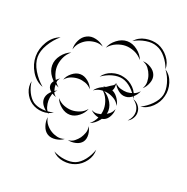

<svg xmlns="http://www.w3.org/2000/svg" viewBox="-224 -733 920 943"><g transform="rotate(20 235.5 -262.0)"><path d="M322 -580Q344 -606 379.5 -612.5Q415 -619 447 -608Q478 -596 500.5 -567.5Q523 -539 523 -505Q512 -537 490.5 -563Q469 -589 443 -598Q418 -608 384.5 -602.5Q351 -597 322 -580ZM211 -505Q220 -531 246 -551Q272 -571 300 -571Q328 -571 354 -551Q380 -531 389 -505Q371 -527 347 -537Q323 -547 300 -547Q278 -547 253.5 -537Q229 -527 211 -505ZM60 -441Q58 -465 70 -489.5Q82 -514 103 -524Q124 -535 151 -528.5Q178 -522 195 -505Q174 -515 152 -513Q130 -511 113 -503Q96 -495 81 -479.5Q66 -464 60 -441ZM523 -505Q552 -486 563 -450Q574 -414 565 -381Q557 -347 530.5 -321Q504 -295 469 -291Q500 -306 524.5 -331Q549 -356 556 -383Q562 -410 553 -443.5Q544 -477 523 -505ZM405 -505Q426 -505 447.5 -492Q469 -479 476 -459Q483 -440 474 -416.5Q465 -393 449 -380Q460 -398 459.5 -417Q459 -436 453 -452Q448 -467 436.5 -482.5Q425 -498 405 -505ZM-15 -218Q-53 -232 -75.5 -269.5Q-98 -307 -98 -348Q-98 -388 -75.5 -425.5Q-53 -463 -15 -477Q-46 -451 -67 -415.5Q-88 -380 -88 -348Q-88 -315 -67 -279.5Q-46 -244 -15 -218ZM60 -242Q33 -252 13 -278.5Q-7 -305 -7 -334Q-7 -363 13 -389Q33 -415 60 -425Q38 -407 27.5 -382Q17 -357 17 -334Q17 -311 27.5 -286Q38 -261 60 -242ZM446 -363Q439 -344 421 -328Q403 -312 383 -312Q363 -311 344.5 -326Q326 -341 318 -360Q332 -345 349.5 -340Q367 -335 383 -335Q399 -336 416 -342Q433 -348 446 -363ZM318 -360Q321 -350 319 -335.5Q317 -321 308 -315Q299 -310 285 -314Q271 -318 263 -324Q273 -321 280.5 -326Q288 -331 295 -336Q302 -340 309.5 -345Q317 -350 318 -360ZM263 -308Q289 -299 309 -273Q329 -247 329 -219Q329 -191 309 -165.5Q289 -140 263 -130Q285 -148 295 -172.5Q305 -197 305 -219Q305 -242 295 -266Q285 -290 263 -308ZM60 -103Q42 -109 26.5 -127Q11 -145 11 -164Q11 -184 26.5 -201.5Q42 -219 60 -226Q45 -214 40 -197Q35 -180 35 -164Q35 -149 40 -132Q45 -115 60 -103ZM263 -114Q274 -98 276 -75Q278 -52 267 -36Q255 -20 232.5 -15Q210 -10 191 -15Q211 -16 224.5 -27Q238 -38 247 -50Q256 -63 262 -79.5Q268 -96 263 -114ZM175 -15Q159 -2 133.5 1.5Q108 5 90 -6Q72 -17 64 -41.5Q56 -66 60 -87Q63 -66 75.5 -50.5Q88 -35 103 -26Q117 -17 136 -12.5Q155 -8 175 -15ZM338 -18Q339 15 318.5 43Q298 71 268 83Q238 95 203.5 89.5Q169 84 148 60Q176 75 208 79Q240 83 264 74Q288 64 308 38.5Q328 13 338 -18ZM231 -361Q249 -387 281 -397.5Q313 -408 343 -400Q374 -393 397.5 -369Q421 -345 424 -314Q411 -342 388 -363Q365 -384 341 -390Q317 -396 287 -388Q257 -380 231 -361ZM68 -286Q75 -307 95.5 -323.5Q116 -340 138 -340Q160 -340 180 -323.5Q200 -307 207 -286Q193 -303 174 -309.5Q155 -316 138 -316Q120 -316 101 -309.5Q82 -303 68 -286ZM223 -286Q235 -304 258.5 -315.5Q282 -327 304 -322Q325 -317 340.5 -296.5Q356 -276 359 -254Q349 -274 332 -284.5Q315 -295 298 -299Q281 -303 261 -301Q241 -299 223 -286ZM424 -314Q441 -309 453 -294.5Q465 -280 466 -263Q468 -246 458.5 -229.5Q449 -213 434 -206Q459 -231 457 -262Q454 -293 424 -314ZM64 -194Q50 -197 35 -208.5Q20 -220 18 -235Q16 -249 27.5 -264Q39 -279 52 -286Q42 -275 41.5 -262.5Q41 -250 42 -238Q44 -226 48 -214Q52 -202 64 -194ZM359 -238Q360 -220 350 -200Q340 -180 323 -173Q306 -166 285 -173Q264 -180 251 -194Q267 -185 283.5 -187Q300 -189 314 -195Q327 -200 340 -210.5Q353 -221 359 -238ZM80 -119Q56 -102 24 -103.5Q-8 -105 -33 -122Q-57 -139 -69.5 -168Q-82 -197 -75 -226Q-72 -196 -59 -170Q-46 -144 -27 -130Q-7 -117 22 -114Q51 -111 80 -119ZM235 -194Q227 -171 204.5 -153Q182 -135 158 -135Q133 -135 110.5 -153Q88 -171 80 -194Q96 -175 117 -167Q138 -159 158 -159Q177 -159 198.5 -167Q220 -175 235 -194Z"/></g></svg>

Font: Rubik Puddles
Style: Regular
Weight: 400
Designer: Hubert and Fischer, NaN
Foundry: Hubert and Fischer, NaN
Version: Version 2.200